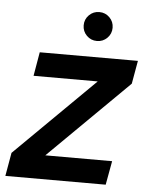

<svg xmlns="http://www.w3.org/2000/svg" viewBox="-62 -750 611 793"><g transform="rotate(5 244.0 -354.0)"><path d="M-10 0 7 -97 336 -422H70L87 -521H494L477 -425L147 -99H424L406 0ZM318 -588Q293 -588 275.5 -605.5Q258 -623 258 -648Q258 -673 275.5 -690.5Q293 -708 318 -708Q343 -708 360.5 -690.5Q378 -673 378 -648Q378 -623 360.5 -605.5Q343 -588 318 -588Z"/></g></svg>

Font: DM Sans 10pt SemiBold
Style: Italic
Weight: 600
Italic angle: -10°
Version: Version 4.004;gftools[0.9.30]